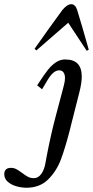

<svg xmlns="http://www.w3.org/2000/svg" viewBox="-102 -714 436 900"><path d="M95.2 -295.4 121.1 -338.9Q147.9 -384.3 175.3 -384.3Q189.5 -384.3 196 -374Q202.6 -363.8 202.6 -348.6Q202.6 -334 198.2 -317.4Q193.8 -300.8 193.4 -298.3L158.7 -167.5Q136.2 -82.5 117.2 16.6Q116.2 21 110.8 51.5Q105.5 82 91.3 101.6Q77.1 121.1 56.6 121.1Q41.5 121.1 29.5 115Q17.6 108.9 1 96.2Q-14.6 84.5 -25.9 78.6Q-37.1 72.8 -51.3 72.8Q-65.9 72.8 -74 80.3Q-82 87.9 -82 102.1Q-82 124 -65.2 138.4Q-48.3 152.8 -24.4 159.4Q-0.5 166 22 166Q84.5 166 123.8 127Q163.1 87.9 183.6 33.2Q204.1 -21.5 226.6 -109.4Q227.5 -114.7 230.5 -125.5L270 -281.2Q281.2 -324.7 281.2 -355.5Q281.2 -435.1 205.1 -435.1V-435.5Q180.2 -435.5 159.7 -421.6Q139.2 -407.7 122.1 -386Q105 -364.3 78.6 -323.7L72.3 -314ZM259.3 -668.5Q250.5 -694.3 231.9 -694.3Q221.7 -694.3 210.4 -686.3Q199.2 -678.2 189.9 -666.5Q169.4 -638.7 126.2 -578.6Q83 -518.6 60.1 -485.4L68.4 -477.5L217.8 -607.4L304.7 -475.6L314 -481.4Q305.2 -513.7 284.4 -584.7Q263.7 -655.8 259.3 -668.5Z"/></svg>

Font: Radley
Style: Italic
Weight: 400
Italic angle: -12°
Designer: Vernon Adams
Foundry: Vernon Adams
Version: Version 1.003; ttfautohint (v1.6)